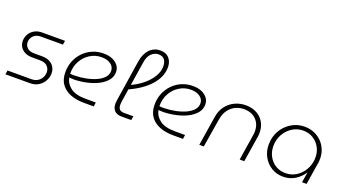

<svg xmlns="http://www.w3.org/2000/svg" viewBox="-55 -1309 3411 1890"><g transform="rotate(20 1650.5 -364.5)"><path d="M25 0 32 -42H281Q320 -42 347 -59Q374 -76 387.5 -102.5Q401 -129 401 -157Q401 -193 375.5 -219.5Q350 -246 296 -246H216Q169 -246 137 -263Q105 -280 89 -308Q73 -336 73 -369Q73 -404 90.5 -436.5Q108 -469 142.5 -489.5Q177 -510 226 -510H464L457 -468H224Q192 -468 169 -454Q146 -440 134 -418.5Q122 -397 122 -373Q122 -340 146 -315Q170 -290 222 -290H299Q351 -290 384 -272.5Q417 -255 433 -226Q449 -197 449 -163Q449 -123 429 -85.5Q409 -48 371.5 -24Q334 0 281 0Z M849 0Q766 0 704 -24.5Q642 -49 607 -98Q572 -147 572 -222Q572 -286 594 -340Q616 -394 656 -435.5Q696 -477 749.5 -500Q803 -523 866 -523Q921 -523 959.5 -505.5Q998 -488 1019.5 -459Q1041 -430 1041 -392Q1041 -342 1009 -303.5Q977 -265 924.5 -238.5Q872 -212 808.5 -198Q745 -184 681 -182Q667 -182 653 -183Q639 -184 626 -185Q638 -123 691.5 -83Q745 -43 852 -43H956L950 0ZM622 -223Q633 -222 645.5 -221Q658 -220 670 -221Q732 -222 790 -234Q848 -246 893.5 -267Q939 -288 965.5 -318Q992 -348 992 -386Q992 -428 956 -455Q920 -482 860 -482Q794 -482 739.5 -448Q685 -414 653 -356.5Q621 -299 622 -227Q622 -226 622 -225.5Q622 -225 622 -223Z M1240 0Q1191 0 1166 -26.5Q1141 -53 1141 -101Q1141 -110 1142.5 -120Q1144 -130 1145 -140L1211 -568Q1217 -608 1232 -640.5Q1247 -673 1268.5 -695.5Q1290 -718 1318 -730Q1346 -742 1379 -742Q1422 -742 1449.5 -724.5Q1477 -707 1491 -677Q1505 -647 1505 -610Q1505 -561 1485 -513.5Q1465 -466 1426 -422Q1387 -378 1330 -339Q1273 -300 1201 -269L1199 -314Q1276 -346 1334.5 -393Q1393 -440 1426 -494.5Q1459 -549 1459 -601Q1459 -646 1439.5 -673Q1420 -700 1375 -700Q1334 -700 1301 -667.5Q1268 -635 1259 -569L1194 -149Q1192 -137 1191 -126.5Q1190 -116 1190 -106Q1190 -74 1204.5 -58Q1219 -42 1254 -42H1350L1343 0Z M1784 0Q1701 0 1639 -24.5Q1577 -49 1542 -98Q1507 -147 1507 -222Q1507 -286 1529 -340Q1551 -394 1591 -435.5Q1631 -477 1684.5 -500Q1738 -523 1801 -523Q1856 -523 1894.5 -505.5Q1933 -488 1954.5 -459Q1976 -430 1976 -392Q1976 -342 1944 -303.5Q1912 -265 1859.5 -238.5Q1807 -212 1743.5 -198Q1680 -184 1616 -182Q1602 -182 1588 -183Q1574 -184 1561 -185Q1573 -123 1626.5 -83Q1680 -43 1787 -43H1891L1885 0ZM1557 -223Q1568 -222 1580.5 -221Q1593 -220 1605 -221Q1667 -222 1725 -234Q1783 -246 1828.5 -267Q1874 -288 1900.5 -318Q1927 -348 1927 -386Q1927 -428 1891 -455Q1855 -482 1795 -482Q1729 -482 1674.5 -448Q1620 -414 1588 -356.5Q1556 -299 1557 -227Q1557 -226 1557 -225.5Q1557 -225 1557 -223Z M2056 0 2104 -305Q2115 -378 2152 -426Q2189 -474 2242 -498.5Q2295 -523 2354 -523Q2421 -523 2470.5 -496Q2520 -469 2546.5 -422Q2573 -375 2573 -315Q2573 -305 2572.5 -294.5Q2572 -284 2570 -273L2527 0H2479L2522 -274Q2524 -284 2524.5 -293Q2525 -302 2525 -311Q2525 -386 2478.5 -433.5Q2432 -481 2350 -481Q2306 -481 2264 -462Q2222 -443 2192 -402.5Q2162 -362 2152 -300L2103 0Z M2936 13Q2868 13 2814 -20Q2760 -53 2728.5 -109.5Q2697 -166 2697 -235Q2697 -297 2718 -349Q2739 -401 2777 -440Q2815 -479 2864.5 -501Q2914 -523 2972 -523Q3025 -523 3071 -504Q3117 -485 3151.5 -450Q3186 -415 3204.5 -366.5Q3223 -318 3220 -259Q3220 -246 3218 -233.5Q3216 -221 3213 -209L3180 0H3132L3150 -108H3149Q3113 -53 3058.5 -20Q3004 13 2936 13ZM2946 -28Q3008 -28 3057.5 -59Q3107 -90 3138 -142.5Q3169 -195 3173 -259Q3176 -323 3150 -373.5Q3124 -424 3077.5 -453Q3031 -482 2971 -482Q2909 -482 2858 -449.5Q2807 -417 2776 -362Q2745 -307 2745 -238Q2745 -179 2771.5 -131Q2798 -83 2843 -55.5Q2888 -28 2946 -28Z"/></g></svg>

Font: MuseoModerno Thin ExtraLight
Style: Italic
Weight: 250
Italic angle: -9°
Version: Version 1.003